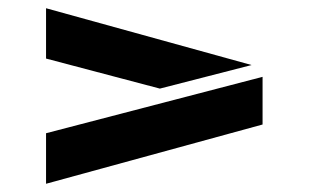

<svg xmlns="http://www.w3.org/2000/svg" viewBox="-20 -533 743 462"><path d="M611.8 -348.1V-233.4L90.8 -90.8V-212.4ZM90.8 -513.2 585.4 -376.5 364.7 -319.8 90.8 -392.1Z"/></svg>

Font: Black Ops One
Style: Regular
Weight: 400
Designer: James Grieshaber, Eben Sorkin
Foundry: Sorkin Type Co.
Version: Version 1.004; ttfautohint (v1.8.4.7-5d5b)